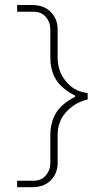

<svg xmlns="http://www.w3.org/2000/svg" viewBox="-20 -697 406 771"><path d="M48.8 54.7V28.8H114.7Q146 28.8 164.1 7.6Q182.1 -13.7 182.1 -42V-153.3Q182.1 -205.6 204.8 -243.2Q227.5 -280.8 281.7 -308.1V-313Q227.1 -340.8 204.6 -377.9Q182.1 -415 182.1 -466.8V-579.6Q182.1 -607.9 164.1 -628.9Q146 -649.9 114.7 -649.9H48.8V-676.8H108.9Q156.7 -676.8 184.1 -648.7Q211.4 -620.6 211.4 -579.6V-466.8Q211.4 -412.1 242.9 -372.6Q274.4 -333 320.3 -325.2L332 -323.2V-297.4L320.3 -294.4Q275.9 -281.2 243.7 -244.9Q211.4 -208.5 211.4 -153.3V-42Q211.4 -1 184.1 26.9Q156.7 54.7 108.9 54.7Z"/></svg>

Font: Estedad-FD Thin
Style: Regular
Weight: 100
Designer: Amin Abedi
Version: Version 7.3